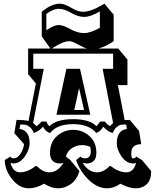

<svg xmlns="http://www.w3.org/2000/svg" viewBox="-20 -964 846 1044"><path d="M133 -700H254L207 -766V-900Q260 -944 306 -944Q330 -944 367 -922Q404 -900 430 -900Q472 -900 529 -933L548 -944L598 -884V-740Q556 -711 515 -700H623L673 -640V-501H621L658 -311Q667 -312 686 -312L736 -252L748 -180Q694 -180 694 -132Q694 -103 701 -103Q718 -103 720 -113L752 -94L802 -34Q802 14 778.5 37Q755 60 718.5 60Q682 60 635 35Q598 60 563 60Q508 60 459.5 11Q411 -38 394 -94L418 -113Q426 -103 441 -103Q474 -103 474 -142L471 -165Q452 -175 424.5 -175Q397 -175 372 -159Q347 -143 338 -113L362 -94L412 -34Q398 13 365.5 36.5Q333 60 296.5 60Q260 60 220 35Q175 60 137 60Q85 60 45.5 10Q6 -40 6 -94L37 -113Q39 -103 56.5 -103Q74 -103 90.5 -127Q107 -151 111 -180L58 -240L70 -312Q113 -312 135 -306L175 -510L133 -561ZM504 -278Q513 -285 524 -303H550Q566 -284 579 -278Q583 -285 595 -295L538 -590H595V-672H161V-590H218L160 -295Q172 -286 178 -278Q190 -285 206 -303H232Q240 -284 249 -278Q287 -316 377.5 -316Q468 -316 504 -278ZM582 -61Q626 -27 666.5 -27Q707 -27 720 -79Q715 -75 706 -75Q668 -75 641.5 -112.5Q615 -150 615 -184Q615 -255 670 -263L666 -287Q647 -287 637.5 -285.5Q628 -284 615 -273.5Q602 -263 593 -241Q570 -245 541 -275Q534 -262 524.5 -253.5Q515 -245 503 -241Q464 -289 377 -289Q290 -289 253 -241Q230 -245 214 -275Q190 -249 164 -241Q155 -263 141.5 -273.5Q128 -284 118 -285.5Q108 -287 90 -287L86 -263Q114 -259 127.5 -239.5Q141 -220 141 -185Q141 -150 114.5 -112.5Q88 -75 51 -75L37 -79Q50 -27 89.5 -27Q129 -27 174 -61H180Q214 -27 248 -27Q293 -27 326 -79Q318 -75 308 -75Q252 -75 252 -133Q252 -191 290 -224.5Q328 -258 378 -258Q428 -258 466 -224.5Q504 -191 504 -133Q504 -75 448 -75L429 -79Q461 -27 508 -27Q543 -27 576 -61ZM287 -340 341 -590H415L471 -340ZM232 -800Q275 -828 299 -828Q323 -828 362 -806Q401 -784 436.5 -784Q472 -784 523 -813V-902Q472 -872 438 -872Q404 -872 367 -894Q330 -916 299.5 -916Q269 -916 232 -888ZM356 -740Q322 -740 262 -700H454Q434 -705 403.5 -722.5Q373 -740 356 -740ZM410 -485 384 -366H437Z"/></svg>

Font: Ewert
Style: Regular
Weight: 400
Designer: Johan Kallas, Mihkel Virkus
Foundry: Johan Kallas, Mihkel Virkus
Version: Version 1.001